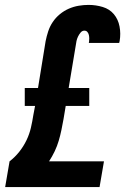

<svg xmlns="http://www.w3.org/2000/svg" viewBox="-20 -763 540 783"><path d="M1 0 19 -105Q41 -122 58.5 -144Q76 -166 88 -191Q100 -216 106 -242Q112 -268 116 -294L123 -331H81V-404H135L166 -595Q170 -615 176.5 -635Q183 -655 195 -673Q207 -691 224 -705Q241 -719 260.5 -727.5Q280 -736 300.5 -739.5Q321 -743 341 -743Q371 -743 399 -734.5Q427 -726 444.5 -705Q462 -684 467.5 -655Q473 -626 468 -596Q467 -594 467 -592Q467 -590 466 -588H342Q342 -589 342.5 -589.5Q343 -590 343 -591Q344 -598 344 -605.5Q344 -613 342.5 -620Q341 -627 336.5 -632.5Q332 -638 324 -638Q315 -638 308.5 -630Q302 -622 298 -613.5Q294 -605 292 -596Q290 -587 289 -578L260 -404H344V-331H248L239 -277Q235 -255 230.5 -233Q226 -211 219.5 -189Q213 -167 203 -146Q193 -125 180 -105H404L386 0Z"/></svg>

Font: Iosevka SS04 Extrabold
Style: Italic
Weight: 800
Italic angle: -9°
Monospace: yes
Designer: Belleve Invis
Foundry: Belleve Invis
Version: Version 19.0.0; ttfautohint (v1.8.4)